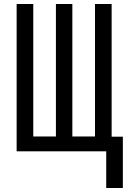

<svg xmlns="http://www.w3.org/2000/svg" viewBox="-20 -755 640 958"><path d="M510 183V0H63V-735H146V-74H259V-735H341V-74H454V-735H537V-73H593V183Z"/></svg>

Font: R Plex Mono
Style: Regular
Weight: 400
Monospace: yes
Designer: Belleve Invis
Foundry: Belleve Invis
Version: Version 31.8.0